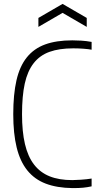

<svg xmlns="http://www.w3.org/2000/svg" viewBox="-20 -955 524 985"><path d="M353 10Q272 9 214.5 -13Q157 -35 120 -81Q83 -127 65.5 -198.5Q48 -270 48 -369Q48 -471 64.5 -543Q81 -615 117.5 -660.5Q154 -706 211.5 -727Q269 -748 351 -748Q372 -748 397 -746.5Q422 -745 450 -740V-700Q435 -703 409 -705Q383 -707 356 -707Q284 -707 234 -689Q184 -671 152.5 -630.5Q121 -590 107 -526Q93 -462 93 -369Q93 -280 108 -216Q123 -152 154.5 -111Q186 -70 234.5 -50.5Q283 -31 351 -31Q365 -31 395 -33Q425 -35 450 -39V1Q427 6 406 8Q385 10 353 10ZM177 -863 301 -935 425 -863V-817L301 -889L177 -817Z"/></svg>

Font: Encode Sans Compressed
Style: ExtraLight
Weight: 200
Designer: Pablo Impallari, Andres Torresi
Foundry: Pablo Impallari, Andres Torresi
Version: Version 1.000; ttfautohint (v1.00) -l 8 -r 50 -G 200 -x 14 -